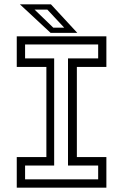

<svg xmlns="http://www.w3.org/2000/svg" viewBox="-20 -868 570 888"><path d="M57.5 0V-141.5H194.5V-558.5H57.5V-700H472V-558.5H335.5V-141.5H472V0ZM96 -38.5H434V-102.5H294.5V-598H434V-662.5H96V-598H230.5V-102.5H96ZM337.5 -716H214L72 -848H215.5ZM277 -740 199 -823.5H140L226.5 -740Z"/></svg>

Font: Tourney
Style: Regular
Weight: 400
Designer: Tyler Finck
Foundry: Etcetera Type Co
Version: Version 1.015